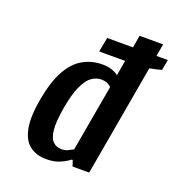

<svg xmlns="http://www.w3.org/2000/svg" viewBox="-129 -806 853 922"><g transform="rotate(20 297.5 -345.0)"><path d="M208 10Q158 10 124 -15.5Q90 -41 78.5 -98Q67 -155 84 -250Q101 -345 132.5 -402Q164 -459 209 -484.5Q254 -510 309 -510Q335 -510 356 -503Q377 -496 390 -485L428 -700H548L425 0H340L330 -30H325Q306 -15 277.5 -2.5Q249 10 208 10ZM260 -60Q279 -60 292.5 -66.5Q306 -73 319 -80L379 -420Q372 -428 359 -434Q346 -440 327 -440Q302 -440 279 -424Q256 -408 236.5 -366.5Q217 -325 204 -250Q191 -175 195.5 -134Q200 -93 217.5 -76.5Q235 -60 260 -60ZM271 -563 285 -637H595L585 -583Q561 -576 526.5 -569.5Q492 -563 466 -563Z"/></g></svg>

Font: Cuprum
Style: Bold Italic
Weight: 700
Italic angle: -10°
Designer: Jovanny Lemonad
Foundry: Jovanny Lemonad
Version: Version 3.000